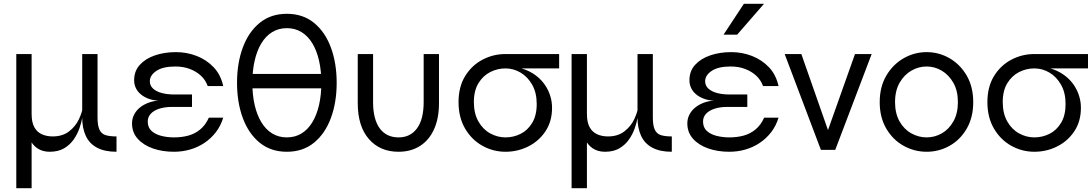

<svg xmlns="http://www.w3.org/2000/svg" viewBox="-20 -782 5698 1002"><path d="M588 10Q526 10 486 -11.5Q446 -33 427.5 -73.5Q409 -114 409 -169V-500H489V-169Q489 -126 499.5 -104.5Q510 -83 532 -76.5Q554 -70 588 -70ZM414 -233 415 -205Q414 -193 409.5 -168Q405 -143 394.5 -112.5Q384 -82 364.5 -54Q345 -26 314.5 -8Q284 10 239 10Q202 10 175 -8Q148 -26 133 -61L145 -74V200H65V-500H145V-188Q145 -143 159.5 -117.5Q174 -92 199 -81Q224 -70 255 -70Q306 -70 340 -96Q374 -122 392 -160Q410 -198 414 -233Z M888 10Q827 10 777.5 -7.5Q728 -25 698.5 -58Q669 -91 669 -138Q669 -162 679.5 -183Q690 -204 708.5 -219.5Q727 -235 752.5 -245Q778 -255 808 -257Q778 -258 754.5 -267Q731 -276 714 -290.5Q697 -305 688.5 -323.5Q680 -342 680 -363Q680 -411 709.5 -443.5Q739 -476 788.5 -493Q838 -510 898 -510Q955 -510 1006.5 -490Q1058 -470 1095 -431Q1132 -392 1145 -333H1064Q1053 -364 1029 -386.5Q1005 -409 971 -422Q937 -435 895 -435Q830 -435 796 -412Q762 -389 762 -358Q762 -335 779 -319.5Q796 -304 824.5 -296.5Q853 -289 887 -289H982V-224H878Q839 -224 810.5 -214.5Q782 -205 766.5 -188Q751 -171 751 -148Q751 -117 770.5 -99Q790 -81 821.5 -73Q853 -65 888 -65Q929 -65 963.5 -74.5Q998 -84 1025.5 -107Q1053 -130 1070 -168H1145Q1132 -125 1106.5 -92Q1081 -59 1046.5 -36Q1012 -13 971.5 -1.5Q931 10 888 10Z M1477 10Q1393 10 1335 -37.5Q1277 -85 1247 -166.5Q1217 -248 1217 -350Q1217 -452 1247 -533.5Q1277 -615 1335 -662.5Q1393 -710 1477 -710Q1561 -710 1619 -662.5Q1677 -615 1707 -533.5Q1737 -452 1737 -350Q1737 -248 1707 -166.5Q1677 -85 1619 -37.5Q1561 10 1477 10ZM1477 -65Q1520 -65 1553.5 -85.5Q1587 -106 1610 -144Q1633 -182 1645 -234Q1657 -286 1657 -350Q1657 -413 1645 -465.5Q1633 -518 1610 -556Q1587 -594 1553.5 -614.5Q1520 -635 1477 -635Q1434 -635 1400.5 -614.5Q1367 -594 1344 -556Q1321 -518 1309 -465.5Q1297 -413 1297 -350Q1297 -286 1309 -234Q1321 -182 1344 -144Q1367 -106 1400.5 -85.5Q1434 -65 1477 -65ZM1282 -396H1673V-321H1282Z M2271 -500H2191V-249Q2191 -160 2156.5 -112.5Q2122 -65 2060 -65Q1996 -65 1961.5 -112.5Q1927 -160 1927 -249V-500H1847V-244Q1847 -123 1905 -56.5Q1963 10 2060 10Q2124 10 2171.5 -20Q2219 -50 2245 -107Q2271 -164 2271 -244Z M2618 10Q2554 10 2498 -21Q2442 -52 2407.5 -110.5Q2373 -169 2373 -249Q2373 -329 2407.5 -385Q2442 -441 2498 -470.5Q2554 -500 2618 -500L2628 -435Q2663 -435 2694 -427Q2725 -419 2751 -404.5Q2777 -390 2797.5 -370Q2818 -350 2832 -326Q2846 -302 2853.5 -275Q2861 -248 2861 -219Q2861 -149 2827 -97.5Q2793 -46 2737.5 -18Q2682 10 2618 10ZM2618 -65Q2660 -65 2697 -83.5Q2734 -102 2757.5 -141Q2781 -180 2781 -239Q2781 -298 2757.5 -339.5Q2734 -381 2697 -403Q2660 -425 2618 -425Q2576 -425 2538.5 -406Q2501 -387 2477 -348Q2453 -309 2453 -249Q2453 -190 2476.5 -148.5Q2500 -107 2538 -86Q2576 -65 2618 -65ZM2898 -500V-425H2618V-500Z M3486 10Q3424 10 3384 -11.5Q3344 -33 3325.5 -73.5Q3307 -114 3307 -169V-500H3387V-169Q3387 -126 3397.5 -104.5Q3408 -83 3430 -76.5Q3452 -70 3486 -70ZM3312 -233 3313 -205Q3312 -193 3307.5 -168Q3303 -143 3292.5 -112.5Q3282 -82 3262.5 -54Q3243 -26 3212.5 -8Q3182 10 3137 10Q3100 10 3073 -8Q3046 -26 3031 -61L3043 -74V200H2963V-500H3043V-188Q3043 -143 3057.5 -117.5Q3072 -92 3097 -81Q3122 -70 3153 -70Q3204 -70 3238 -96Q3272 -122 3290 -160Q3308 -198 3312 -233Z M3786 10Q3725 10 3675.5 -7.5Q3626 -25 3596.5 -58Q3567 -91 3567 -138Q3567 -162 3577.5 -183Q3588 -204 3606.5 -219.5Q3625 -235 3650.5 -245Q3676 -255 3706 -257Q3676 -258 3652.5 -267Q3629 -276 3612 -290.5Q3595 -305 3586.5 -323.5Q3578 -342 3578 -363Q3578 -411 3607.5 -443.5Q3637 -476 3686.5 -493Q3736 -510 3796 -510Q3853 -510 3904.5 -490Q3956 -470 3993 -431Q4030 -392 4043 -333H3962Q3951 -364 3927 -386.5Q3903 -409 3869 -422Q3835 -435 3793 -435Q3728 -435 3694 -412Q3660 -389 3660 -358Q3660 -335 3677 -319.5Q3694 -304 3722.5 -296.5Q3751 -289 3785 -289H3880V-224H3776Q3737 -224 3708.5 -214.5Q3680 -205 3664.5 -188Q3649 -171 3649 -148Q3649 -117 3668.5 -99Q3688 -81 3719.5 -73Q3751 -65 3786 -65Q3827 -65 3861.5 -74.5Q3896 -84 3923.5 -107Q3951 -130 3968 -168H4043Q4030 -125 4004.5 -92Q3979 -59 3944.5 -36Q3910 -13 3869.5 -1.5Q3829 10 3786 10ZM3756 -601 3862 -762H3967L3827 -601Z M4313 -69H4289L4442 -500H4529L4339 0H4264L4075 -500H4162Z M4816 10Q4752 10 4696 -21Q4640 -52 4605.5 -110.5Q4571 -169 4571 -249Q4571 -329 4605.5 -387.5Q4640 -446 4696 -478Q4752 -510 4816 -510Q4880 -510 4935.5 -478Q4991 -446 5025 -387.5Q5059 -329 5059 -249Q5059 -169 5025 -110.5Q4991 -52 4935.5 -21Q4880 10 4816 10ZM4816 -65Q4858 -65 4895 -86Q4932 -107 4955.5 -148.5Q4979 -190 4979 -249Q4979 -308 4955.5 -349.5Q4932 -391 4895 -413Q4858 -435 4816 -435Q4774 -435 4736.5 -413.5Q4699 -392 4675 -350.5Q4651 -309 4651 -249Q4651 -190 4674.5 -148.5Q4698 -107 4736 -86Q4774 -65 4816 -65Z M5378 10Q5314 10 5258 -21Q5202 -52 5167.5 -110.5Q5133 -169 5133 -249Q5133 -329 5167.5 -385Q5202 -441 5258 -470.5Q5314 -500 5378 -500L5388 -435Q5423 -435 5454 -427Q5485 -419 5511 -404.5Q5537 -390 5557.5 -370Q5578 -350 5592 -326Q5606 -302 5613.5 -275Q5621 -248 5621 -219Q5621 -149 5587 -97.5Q5553 -46 5497.5 -18Q5442 10 5378 10ZM5378 -65Q5420 -65 5457 -83.5Q5494 -102 5517.5 -141Q5541 -180 5541 -239Q5541 -298 5517.5 -339.5Q5494 -381 5457 -403Q5420 -425 5378 -425Q5336 -425 5298.5 -406Q5261 -387 5237 -348Q5213 -309 5213 -249Q5213 -190 5236.5 -148.5Q5260 -107 5298 -86Q5336 -65 5378 -65ZM5658 -500V-425H5378V-500Z"/></svg>

Font: Syne
Style: Regular
Weight: 400
Designer: Lucas Descroix
Foundry: Bonjour Monde
Version: Version 2.200